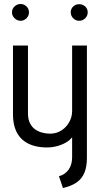

<svg xmlns="http://www.w3.org/2000/svg" viewBox="-20 -730 502 961"><path d="M83 -710Q66 -710 53 -698Q40 -686 40 -668Q40 -651 53 -638.5Q66 -626 83 -626Q100 -626 112.5 -638.5Q125 -651 125 -668Q125 -686 112.5 -698Q100 -710 83 -710ZM419 -668Q419 -686 406.5 -697.5Q394 -709 376 -709Q359 -709 346.5 -697.5Q334 -686 334 -668Q334 -651 346.5 -638.5Q359 -626 376 -626Q394 -626 406.5 -638.5Q419 -651 419 -668ZM341 -502V-175Q341 -152 332.5 -131.5Q324 -111 309 -95Q294 -79 274 -70Q254 -61 230 -61Q210 -61 190 -66.5Q170 -72 154.5 -83.5Q139 -95 129.5 -114.5Q120 -134 120 -162V-502H45V-158Q45 -123 53 -95.5Q61 -68 76 -48.5Q91 -29 112 -16.5Q133 -4 159 2Q185 8 215 8Q240 8 263.5 2Q287 -4 308 -15.5Q329 -27 341 -43V57Q341 74 337 89.5Q333 105 324.5 117.5Q316 130 303.5 139Q291 148 275 152L295 211Q336 202 363 183.5Q390 165 402.5 134.5Q415 104 415 61V-502Z"/></svg>

Font: Advent Pro Medium
Style: Regular
Weight: 500
Designer: VivaRado, Andreas Kalpakidis
Foundry: VivaRado, Andreas Kalpakidis
Version: Version 3.000